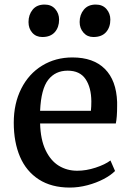

<svg xmlns="http://www.w3.org/2000/svg" viewBox="-20 -827 583 858"><path d="M41.5 0ZM179.2 -806.6H179.7Q209.5 -806.6 226.8 -786.6Q244.1 -766.6 244.1 -739.3Q244.1 -705.1 224.9 -683.3Q205.6 -661.6 169.4 -661.6H168.9Q141.1 -661.6 124.3 -680.7Q107.4 -699.7 107.4 -728.5Q107.4 -761.2 126 -783.9Q144.5 -806.6 179.2 -806.6ZM407.7 -806.6H408.2Q438.5 -806.6 455.8 -786.6Q473.1 -766.6 473.1 -739.3Q473.1 -705.1 453.9 -683.3Q434.6 -661.6 397.5 -661.6H397Q370.1 -661.6 353 -681.2Q335.9 -700.7 335.9 -728.5Q335.9 -761.2 354.7 -783.9Q373.5 -806.6 407.7 -806.6ZM303.7 -570.3Q397.5 -570.3 448.7 -519Q500 -467.8 503.4 -371.1V-353.5Q503.4 -302.2 497.6 -275.4H159.2Q161.1 -203.6 183.6 -156.2Q206.1 -108.9 242.7 -86.4Q279.3 -64 325.2 -64Q365.2 -64 407.5 -77.9Q449.7 -91.8 473.6 -109.9L494.1 -63Q475.6 -43.9 443.1 -26.9Q410.6 -9.8 370.8 0.7Q331.1 11.2 292 11.2Q210 11.2 153.6 -25.1Q97.2 -61.5 69.3 -126.7Q41.5 -191.9 41.5 -278.8Q41.5 -364.7 75.2 -431.2Q108.9 -497.6 168.5 -533.9Q228 -570.3 303.7 -570.3ZM386.2 -332Q388.2 -349.6 388.2 -374Q387.7 -436 362.3 -473.6Q336.9 -511.2 282.2 -511.2Q227.5 -511.2 195.6 -470.5Q163.6 -429.7 159.2 -332Z"/></svg>

Font: Merriweather
Style: Regular
Weight: 400
Designer: Eben Sorkin
Foundry: Eben Sorkin
Version: Version 1.584; ttfautohint (v1.6)